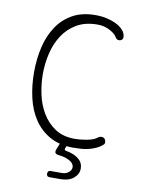

<svg xmlns="http://www.w3.org/2000/svg" viewBox="-100 -808 800 1071"><g transform="rotate(10 300.0 -272.5)"><path d="M70 -367Q70 -443 86 -510.5Q102 -578 136 -629Q170 -680 223.5 -710Q277 -740 353 -740Q388 -740 416.5 -733.5Q445 -727 466.5 -717Q488 -707 502 -694.5Q516 -682 522 -669Q528 -657 527.5 -644.5Q527 -632 516 -627Q508 -623 499 -625.5Q490 -628 484 -639Q475 -656 443.5 -673Q412 -690 374 -690Q304 -690 255.5 -661.5Q207 -633 177 -586.5Q147 -540 133.5 -482.5Q120 -425 120 -366Q120 -311 132 -253.5Q144 -196 172 -148.5Q200 -101 245.5 -70.5Q291 -40 358 -40Q370 -40 387 -41.5Q404 -43 421 -46Q438 -49 454 -54Q470 -59 480 -67Q494 -78 505.5 -77Q517 -76 523 -68Q528 -61 528.5 -51Q529 -41 522 -36Q505 -21 485 -12Q465 -3 444 2Q423 7 401 8.5Q379 10 358 10Q338 10 320 8L315 20Q312 27 314.5 30.5Q317 34 325 35Q341 37 359 44Q384 53 402 71Q420 89 420 118Q420 150 392.5 172.5Q365 195 320 195H257Q248 195 244 191Q240 187 240 178Q240 169 244 164.5Q248 160 257 160H320Q344 160 359 147Q374 134 374 118Q373 94 341 79Q318 68 286 65Q271 63 266.5 56.5Q262 50 267 36L281 1Q250 -7 225 -21Q170 -52 135.5 -104Q101 -156 85.5 -224Q70 -292 70 -367Z"/></g></svg>

Font: Maple Mono Thin
Style: Regular
Weight: 250
Monospace: yes
Designer: subframe7536
Version: Version 7.000